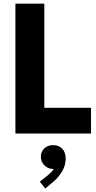

<svg xmlns="http://www.w3.org/2000/svg" viewBox="-20 -740 532 1064"><path d="M65.4 -719.7H225.6V-142.6H484.4V0H65.4ZM200.7 266.6 247.6 229.5Q265.6 214.4 278.8 196.3H273.9Q257.3 196.3 241.7 187.7Q226.1 179.2 216.3 163.8Q206.5 148.4 206.5 128.9Q206.5 109.9 215.8 94.7Q225.1 79.6 240.7 71.8Q256.3 64 273.9 64.5Q304.2 63.5 324 83Q343.8 102.5 344.2 139.6Q343.8 204.1 280.8 262.7L231 304.7Z"/></svg>

Font: Reddit Sans Chocolate ExtraBold
Style: Regular
Weight: 800
Designer: Stephen Hutchings
Foundry: Reddit
Version: Version 1.011